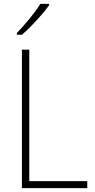

<svg xmlns="http://www.w3.org/2000/svg" viewBox="-20 -970 490 990"><path d="M93 0V-714H131V-36H430V0ZM233 -943Q217 -920 193 -892.5Q169 -865 143 -838Q117 -811 93 -791H67V-800Q99 -833 133 -874.5Q167 -916 188 -950H233Z"/></svg>

Font: Noto Sans Khmer SemiCondensed ExtraLight
Style: Regular
Weight: 200
Width: 4
Designer: Danh Hong and the Monotype Design Team
Foundry: Monotype Imaging Inc.
Version: Version 2.004; ttfautohint (v1.8.4.7-5d5b)